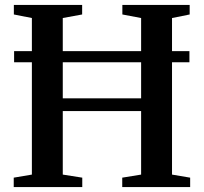

<svg xmlns="http://www.w3.org/2000/svg" viewBox="-20 -763 832 783"><path d="M110 -51V-689.5L36.5 -704V-743H315V-704L236 -689.5V-362H555.5V-689.5L479 -704V-743H753.5V-704L681.5 -689.5V-51L755.5 -38.5V0H478.5V-38.5L555.5 -51V-310H236V-51L315.5 -38.5V0H36V-38.5ZM752.5 -554.5V-509H37.5V-554.5Z"/></svg>

Font: Merriweather 72pt SemiBold
Style: Regular
Weight: 600
Version: Version 2.100